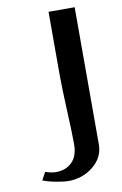

<svg xmlns="http://www.w3.org/2000/svg" viewBox="-90 -843 576 905"><g transform="rotate(-10 198.0 -391.0)"><path d="M208.5 -791.5H333.5V-134.3Q333.5 -73.2 282.5 -31.5Q231.4 10.3 161.6 10.3Q144 10.3 108.2 3.9Q72.3 -2.4 41.5 -13.7L61.5 -51.3Q91.8 -41.5 112.3 -41.5Q159.7 -41.5 189.2 -70.6Q218.8 -99.6 218.8 -157.2Q218.8 -210.9 213.6 -319.6Q208.5 -428.2 208.5 -489.7Z"/></g></svg>

Font: Resagnicto
Style: Bold
Weight: 700
Version: Version 0.9991